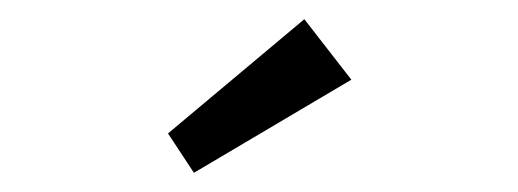

<svg xmlns="http://www.w3.org/2000/svg" viewBox="-20 -782 540 200"><path d="M182 -602 155 -643 297 -762 346 -699Z"/></svg>

Font: Lexend Tera Light
Style: Regular
Weight: 300
Designer: Bonnie Shaver-Troup, Thomas Jockin
Foundry: Lexend
Version: Version 1.007